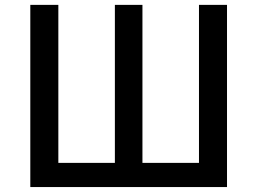

<svg xmlns="http://www.w3.org/2000/svg" viewBox="-20 -756 1040 776"><path d="M102.5 0V-736.3H215.8V-97.7H444.3V-736.3H555.7V-97.7H784.2V-736.3H897.5V0Z"/></svg>

Font: Gen Shin Gothic Monospace Medium
Style: Regular
Weight: 500
Designer: [Source Han Sans]
Ryoko NISHIZUKA  (kana & ideographs); Paul D. Hunt (Latin, Greek & Cyrillic); Wenlong ZHANG  (bopomofo
Version: Version 1.002.20150607